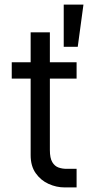

<svg xmlns="http://www.w3.org/2000/svg" viewBox="-20 -817 404 837"><path d="M313.9 -545.5V-474.4H197.4V-163.4Q197.4 -127.8 207.9 -110.3Q218.4 -92.7 234.9 -86.8Q251.4 -81 269.9 -81H313.9V0H261.4Q225.9 0 191.9 -15.3Q158 -30.5 135.8 -61.8Q113.6 -93 113.6 -140.6V-474.4H31.2V-545.5H113.6V-676.1H197.4V-545.5ZM257.8 -612.9V-796.9H343.8L318.9 -612.9Z"/></svg>

Font: Inter Zeller
Style: Regular
Weight: 400
Designer: Rasmus Andersson; Joe Bland
Foundry: zeller
Version: Version 3.015;git-dec3a8cb1